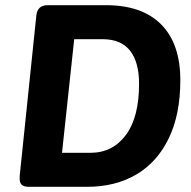

<svg xmlns="http://www.w3.org/2000/svg" viewBox="-20 -720 735 740"><path d="M91 0Q71 0 62.5 -9Q54 -18 56 -43L120 -660Q124 -700 164 -700H388Q528 -700 601.5 -625.5Q675 -551 675 -411Q675 -279 630.5 -187Q586 -95 505.5 -47.5Q425 0 315 0ZM219 -131H328Q414 -131 465 -199.5Q516 -268 516 -397Q516 -481 481 -525Q446 -569 375 -569H266Z"/></svg>

Font: Asap
Style: Bold Italic
Weight: 700
Italic angle: -6°
Designer: Pablo Cosgaya
Foundry: Omnibus-Type
Version: Version 3.001; ttfautohint (v1.8.3)